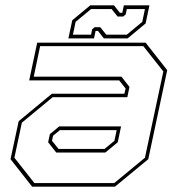

<svg xmlns="http://www.w3.org/2000/svg" viewBox="-20 -700 666 720"><path d="M100.5 0 19.5 -103 50 -245.5 174.5 -348.5H446.5L451 -368L427 -398.5H89.5L119.5 -540H526L607 -437L536 -103L411 0ZM191 -128 160.5 -166.5 167 -197 202 -226H434L421.5 -166.5L375 -128ZM109 -13.5H408.5L523.5 -108.5L592.5 -432L517.5 -527H130.5L106.5 -412.5H435.5L465.5 -374L457.5 -335.5H177.5L62 -240L34 -108.5ZM199.5 -141.5H372L409 -172L417.5 -212H204.5L179 -191L175 -172ZM236.5 -556 251 -624 318.5 -680H407.5L429.5 -652H438.5L444.5 -680H540.5L526 -612L458.5 -556H369.5L347.5 -584H338.5L332.5 -556ZM253.5 -570H321.5L325.5 -590L335 -598H356L378.5 -570H455.5L513.5 -618L523.5 -666H455.5L451.5 -646L442 -638H421L398.5 -666H321.5L263.5 -618Z"/></svg>

Font: Tourney Thin
Style: Italic
Weight: 100
Italic angle: -12°
Designer: Tyler Finck
Foundry: Etcetera Type Co
Version: Version 1.015